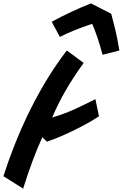

<svg xmlns="http://www.w3.org/2000/svg" viewBox="-224 -815 722 1129"><path d="M25 -8Q-31 113 -88 294L-204 221Q-81 -160 114 -443Q143 -485 169 -518L268 -445Q148 -280 83 -124Q157 -146 218.5 -174.5Q280 -203 337 -232L358 -131Q268 -72 140 -16Q96 3 52 18ZM318 -675Q202 -636 128 -598L80 -687Q192 -748 311 -795L430 -734Q457 -634 464.5 -592.5Q472 -551 478 -518L379 -493Q350 -602 318 -675Z"/></svg>

Font: Vampiro One
Style: Regular
Weight: 400
Designer: Riccardo De Franceschi
Foundry: Sorkin Type Co.
Version: Version 1.002